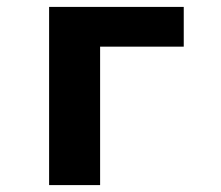

<svg xmlns="http://www.w3.org/2000/svg" viewBox="-20 -536 640 556"><path d="M122.2 0H269.9V-400.9H512.1V-516H122.2Z"/></svg>

Font: Margiela Mono Bold
Style: Regular
Weight: 700
Designer: Mike Abbink, Paul van der Laan, Pieter van Rosmalen
Foundry: Bold Monday
Version: Version 2.003 2021